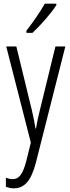

<svg xmlns="http://www.w3.org/2000/svg" viewBox="-20 -785 383 1046"><path d="M287 -757V-765H224C196 -716 165 -671 124 -618V-606H157C197 -643 258 -711 287 -757ZM14 -532 148 -8 123 93C103 169 81 191 49 191C38 191 24 188 12 183V233C27 238 40 241 55 241C112 241 149 202 175 103L336 -532H282L198 -188C189 -154 183 -124 176 -85H173C169 -113 165 -136 153 -187L69 -532Z"/></svg>

Font: Noto Sans Gujarati ExtraCondensed Light
Style: Regular
Weight: 300
Width: 2
Designer: Jelle Bosma - Monotype Design Team, Universal Thirst
Foundry: Monotype Imaging Inc.
Version: Version 2.106